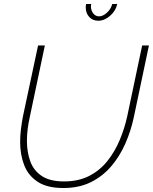

<svg xmlns="http://www.w3.org/2000/svg" viewBox="-20 -938 767 963"><path d="M298 5Q216 5 168.5 -26.5Q121 -58 101 -110.5Q81 -163 81 -226Q81 -258 85 -290Q89 -322 95 -354L171 -710H205L130 -354Q123 -323 119 -292.5Q115 -262 115 -232Q115 -175 132 -128.5Q149 -82 190 -55Q231 -28 301 -28Q374 -28 428 -56Q482 -84 519.5 -131.5Q557 -179 581 -237Q605 -295 618 -354L693 -710H727L652 -354Q637 -282 608.5 -217.5Q580 -153 537 -103Q494 -53 435 -24Q376 5 298 5ZM477 -856Q496 -856 516 -874Q536 -892 543 -918H568Q561 -884 532.5 -859Q504 -834 473 -834Q445 -834 427.5 -853Q410 -872 410 -901Q410 -905 410.5 -909.5Q411 -914 412 -918H438Q436 -913 436 -906Q436 -886 447.5 -871Q459 -856 477 -856Z"/></svg>

Font: Raleway ExtraLight
Style: Italic
Weight: 200
Italic angle: -12°
Designer: Matt McInerney, Pablo Impallari, Rodrigo Fuenzalida
Foundry: Matt McInerney, Pablo Impallari, Rodrigo Fuenzalida
Version: Version 4.026